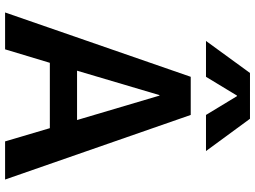

<svg xmlns="http://www.w3.org/2000/svg" viewBox="-144 -859 1003 755"><g transform="rotate(90 357.5 -481.5)"><path d="M356 -912 282 -790H141L267 -963H447L574 -790H432L358 -912ZM29 0 282 -730H432L686 0H536L484 -176H227L174 0ZM258 -283H452L356 -607H354Z"/></g></svg>

Font: Mplus 1p Bold
Style: Bold
Weight: 700
Version: Version 1.061